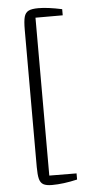

<svg xmlns="http://www.w3.org/2000/svg" viewBox="-61 -872 539 997"><g transform="rotate(-5 208.5 -373.5)"><path d="M178 -834Q227 -834 301 -818V-786H159V37L301 38V70Q228 87 169 87Q139 87 124 78.5Q109 70 103.5 49Q98 28 98 -13V-727Q98 -774 104 -795.5Q110 -817 126.5 -825.5Q143 -834 178 -834Z"/></g></svg>

Font: Martel UltraLight
Style: Regular
Weight: 250
Designer: Dan Reynolds
Foundry: Dan Reynolds
Version: Version 1.001; ttfautohint (v1.1) -l 5 -r 5 -G 72 -x 0 -D la